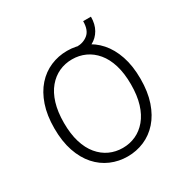

<svg xmlns="http://www.w3.org/2000/svg" viewBox="-181 -952 1079 1112"><g transform="rotate(-30 358.0 -396.0)"><path d="M70 -345Q70 -432 92.5 -498Q115 -564 154.5 -608.5Q194 -653 246.5 -675.5Q299 -698 358 -698Q417 -698 469.5 -675.5Q522 -653 561.5 -608.5Q601 -564 623.5 -498Q646 -432 646 -345Q646 -258 623.5 -192Q601 -126 561.5 -81.5Q522 -37 469.5 -14.5Q417 8 358 8Q299 8 246.5 -14.5Q194 -37 154.5 -81.5Q115 -126 92.5 -192Q70 -258 70 -345ZM134 -345Q134 -271 151 -215.5Q168 -160 199 -123Q230 -86 270.5 -67.5Q311 -49 358 -49Q405 -49 445.5 -67.5Q486 -86 517 -123Q548 -160 565 -215.5Q582 -271 582 -345Q582 -419 565 -474.5Q548 -530 517 -567Q486 -604 445.5 -622.5Q405 -641 358 -641Q311 -641 270.5 -622.5Q230 -604 199 -567Q168 -530 151 -474.5Q134 -419 134 -345ZM420 -642V-690Q464 -690 494.5 -715.5Q525 -741 525 -800H577Q577 -750 556.5 -714.5Q536 -679 501 -660.5Q466 -642 420 -642Z"/></g></svg>

Font: Radio Canada Light
Style: Regular
Weight: 300
Designer: Charles Daoud, Etienne Aubert Bonn, Alexandre Saumier Demers, Jacques Le Bailly
Foundry: Radio-Canada
Version: Version 2.104;gftools[0.9.28.dev5+ged2979d]